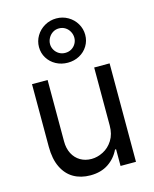

<svg xmlns="http://www.w3.org/2000/svg" viewBox="-123 -910 799 999"><g transform="rotate(-15 276.5 -410.5)"><path d="M402.3 -530.3H485.4V0H402.3V-89.8H396.5Q376 -46.4 336.2 -19.8Q296.4 6.8 239.3 6.8Q188 6.8 149.4 -15.4Q110.8 -37.6 89.1 -82.5Q67.4 -127.4 67.4 -193.4V-530.3H151.4V-199.2Q151.4 -161.6 166 -133.3Q180.7 -105 206.8 -89.6Q232.9 -74.2 266.6 -74.2Q298.3 -74.2 329.8 -90.3Q361.3 -106.4 381.8 -138.9Q402.3 -171.4 402.3 -217.8ZM152.3 -707Q152.3 -739.3 168.9 -767.1Q185.5 -794.9 214.4 -811.5Q243.2 -828.1 277.3 -828.1Q311.5 -828.1 340.1 -811.5Q368.7 -794.9 385 -767.1Q401.4 -739.3 401.4 -707Q401.4 -674.3 385 -647.5Q368.7 -620.6 340.3 -605.2Q312 -589.8 277.3 -589.8Q242.7 -589.8 214.1 -605.2Q185.5 -620.6 168.9 -647.5Q152.3 -674.3 152.3 -707ZM342.8 -707Q342.8 -724.1 334.5 -739.7Q326.2 -755.4 311.3 -764.9Q296.4 -774.4 277.3 -774.4Q258.8 -774.4 243.9 -764.9Q229 -755.4 220.5 -739.7Q211.9 -724.1 211.9 -707Q211.9 -690.4 220.5 -675.5Q229 -660.6 243.9 -651.6Q258.8 -642.6 277.3 -642.6Q296.4 -642.6 311.3 -651.6Q326.2 -660.6 334.5 -675.5Q342.8 -690.4 342.8 -707Z"/></g></svg>

Font: Pretendard
Style: Regular
Weight: 400
Designer: Base glyphs from Inter by Rasmus Andersson; Hangeul glyphs from Noto Sans CJK(Source Han Sans) by Jang Soo-young and Kan
Foundry: Kil Hyung-jin
Version: Version 1.309